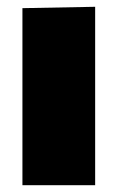

<svg xmlns="http://www.w3.org/2000/svg" viewBox="-20 -545 347 565"><path d="M46 0V-521L259 -525H260V0Z"/></svg>

Font: Foldit ExtraBold
Style: Regular
Weight: 800
Version: Version 1.003